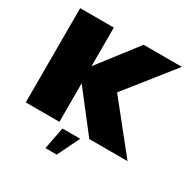

<svg xmlns="http://www.w3.org/2000/svg" viewBox="-190 -841 1164 1191"><g transform="rotate(30 392.0 -245.0)"><path d="M46 0H287V-276L501 0H775L505.5 -337L774.5 -675H500.5L287 -398.5V-675H46ZM293.5 184.5H374L451.5 26.5H324Z"/></g></svg>

Font: Anybody SemiExpanded Black
Style: Regular
Weight: 900
Width: 6
Version: Version 1.113;gftools[0.9.25]